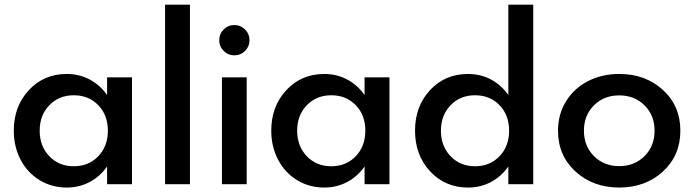

<svg xmlns="http://www.w3.org/2000/svg" viewBox="-20 -802 3019 836"><path d="M40 -232.9Q40 -338.9 105.5 -409.4Q170.9 -480 271 -480Q324.7 -480 370.1 -456.1Q415.5 -432.1 446.3 -388.2V-465.3H554.7V0H446.3V-77.1Q415.5 -33.2 370.1 -9.3Q324.7 14.6 271 14.6Q205.1 14.6 152.1 -17.8Q99.1 -50.3 69.6 -106.9Q40 -163.6 40 -232.9ZM301.3 -78.1Q366.2 -78.1 408 -121.8Q449.7 -165.5 449.7 -232.9Q449.7 -300.8 408 -344Q366.2 -387.2 301.3 -387.2Q236.8 -387.2 194.8 -343.8Q152.8 -300.3 152.8 -232.9Q152.8 -165.5 194.8 -121.8Q236.8 -78.1 301.3 -78.1Z M698.7 0V-781.7H807.1V0Z M953.9 -580.3Q934.6 -599.6 934.6 -627Q934.6 -654.3 953.9 -673.6Q973.1 -692.9 1000.5 -692.9Q1027.8 -692.9 1047.1 -673.6Q1066.4 -654.3 1066.4 -627Q1066.4 -599.6 1047.1 -580.3Q1027.8 -561 1000.5 -561Q973.1 -561 953.9 -580.3ZM946.3 0V-465.3H1054.2V0Z M1161.1 -232.9Q1161.1 -338.9 1226.6 -409.4Q1292 -480 1392.1 -480Q1445.8 -480 1491.2 -456.1Q1536.6 -432.1 1567.4 -388.2V-465.3H1675.8V0H1567.4V-77.1Q1536.6 -33.2 1491.2 -9.3Q1445.8 14.6 1392.1 14.6Q1326.2 14.6 1273.2 -17.8Q1220.2 -50.3 1190.7 -106.9Q1161.1 -163.6 1161.1 -232.9ZM1422.4 -78.1Q1487.3 -78.1 1529.1 -121.8Q1570.8 -165.5 1570.8 -232.9Q1570.8 -300.8 1529.1 -344Q1487.3 -387.2 1422.4 -387.2Q1357.9 -387.2 1315.9 -343.8Q1273.9 -300.3 1273.9 -232.9Q1273.9 -165.5 1315.9 -121.8Q1357.9 -78.1 1422.4 -78.1Z M1787.1 -232.9Q1787.1 -339.4 1852.5 -409.7Q1918 -480 2018.1 -480Q2072.3 -480 2117.4 -456.1Q2162.6 -432.1 2193.4 -388.2V-781.7H2301.8V0H2193.4V-77.1Q2162.6 -33.2 2117.4 -9.3Q2072.3 14.6 2018.1 14.6Q1918 14.6 1852.5 -56.2Q1787.1 -127 1787.1 -232.9ZM2048.3 -78.1Q2113.3 -78.1 2155 -121.8Q2196.8 -165.5 2196.8 -232.9Q2196.8 -300.8 2155 -344Q2113.3 -387.2 2048.3 -387.2Q1983.9 -387.2 1941.9 -343.8Q1899.9 -300.3 1899.9 -232.9Q1899.9 -165.5 1941.9 -121.8Q1983.9 -78.1 2048.3 -78.1Z M2409.7 -232.9Q2409.7 -304.7 2444.8 -361.3Q2480 -418 2540.8 -449Q2601.6 -480 2676.3 -480Q2790 -480 2866.2 -410.6Q2942.4 -341.3 2942.4 -232.9Q2942.4 -124.5 2866.2 -54.9Q2790 14.6 2676.3 14.6Q2562.5 14.6 2486.1 -54.9Q2409.7 -124.5 2409.7 -232.9ZM2566.2 -343.3Q2522.5 -299.8 2522.5 -232.9Q2522.5 -166 2566.2 -122.3Q2609.9 -78.6 2676.3 -78.6Q2742.7 -78.6 2786.4 -122.3Q2830.1 -166 2830.1 -232.9Q2830.1 -299.8 2786.4 -343.3Q2742.7 -386.7 2676.3 -386.7Q2609.9 -386.7 2566.2 -343.3Z"/></svg>

Font: Spartan MB SemBd
Style: Regular
Weight: 600
Designer: Matt Bailey, Mirko Velimirovic
Foundry: Matt Bailey
Version: Version 1.005